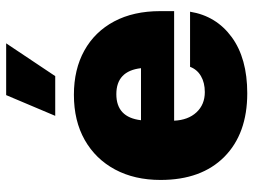

<svg xmlns="http://www.w3.org/2000/svg" viewBox="-120 -692 822 623"><g transform="rotate(-90 291.5 -381.0)"><path d="M299.8 9.8Q168.5 9.8 93.5 -64.7Q18.6 -139.2 18.6 -271.5Q18.6 -356 52.5 -419.2Q86.4 -482.4 148.4 -517.6Q210.4 -552.7 294.9 -552.7Q377.4 -552.7 438.5 -518.8Q499.5 -484.9 533 -422.1Q566.4 -359.4 566.4 -272.5V-227.5H210.9Q212.9 -182.1 238 -155Q263.2 -127.9 303.7 -127.9Q334 -127.9 355.5 -140.4Q377 -152.8 385.7 -175.8H564.5Q550.8 -90.8 481.9 -40.5Q413.1 9.8 299.8 9.8ZM296.9 -415Q221.7 -415 212.4 -335H381.3Q372.1 -415 296.9 -415ZM226.6 -613.3 293.9 -772.5H461.9L355.5 -613.3Z"/></g></svg>

Font: Inter Tight Black
Style: Regular
Weight: 900
Designer: Rasmus Andersson
Foundry: rsms
Version: Version 3.004; ttfautohint (v1.8.4.7-5d5b)